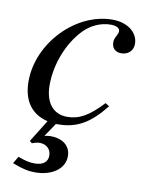

<svg xmlns="http://www.w3.org/2000/svg" viewBox="-77 -498 598 771"><g transform="rotate(10 222.0 -112.0)"><path d="M77 96 86 104C100 99 108 97 118 97C145 97 164 115 164 141C164 167 145 182 111 182C90 182 73 178 43 167L26 196C68 212 91 217 119 217C189 217 238 181 238 131C238 89 206 63 156 63C147 63 141 64 131 66L168 11H176C252 11 305 -19 366 -96L350 -106C295 -47 256 -25 207 -25C150 -25 116 -67 116 -139C116 -224 151 -314 207 -372C236 -402 276 -420 316 -420C339 -420 353 -412 353 -400C353 -395 352 -390 347 -381C340 -368 338 -362 338 -352C338 -328 353 -314 377 -314C405 -314 425 -333 425 -360C425 -407 381 -441 320 -441C170 -441 30 -295 30 -139C30 -60 66 -10 133 6Z"/></g></svg>

Font: STIXGeneral
Style: Italic
Weight: 400
Italic angle: -16.33°
Designer: MicroPress Inc., with final additions and corrections provided by Coen Hoffman, Elsevier (retired)
Version: Version 1.1.0